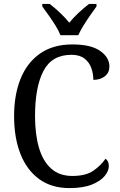

<svg xmlns="http://www.w3.org/2000/svg" viewBox="-20 -951 611 981"><path d="M335 10Q243 10 180 -36Q117 -82 84.5 -164.5Q52 -247 52 -358Q52 -467 85.5 -549.5Q119 -632 185.5 -678Q252 -724 350 -724Q444 -724 491.5 -691Q539 -658 539 -611Q539 -580 516 -561.5Q493 -543 457 -543Q457 -574 446.5 -603.5Q436 -633 411.5 -652Q387 -671 345 -671Q245 -671 202 -588.5Q159 -506 159 -358Q159 -265 179 -196.5Q199 -128 241 -90Q283 -52 350 -52Q418 -52 456.5 -78.5Q495 -105 519 -140Q536 -129 536 -102Q536 -78 515 -52Q494 -26 449.5 -8Q405 10 335 10ZM289 -771Q280 -794 263.5 -820.5Q247 -847 228.5 -873Q210 -899 196 -918V-931H234Q260 -911 286.5 -886Q313 -861 334 -835Q355 -861 382 -886Q409 -911 435 -931H473V-918Q459 -899 441 -873Q423 -847 406.5 -820.5Q390 -794 380 -771Z"/></svg>

Font: Noto Serif SemiCondensed
Style: Regular
Weight: 400
Width: 4
Designer: Monotype Design Team
Foundry: Monotype Imaging Inc.
Version: Version 2.013